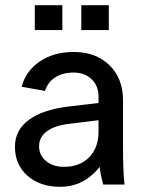

<svg xmlns="http://www.w3.org/2000/svg" viewBox="-20 -717 555 746"><path d="M463.9 0H380.9Q369.6 -43 367.2 -68.8Q306.2 8.8 213.9 8.8Q135.3 8.8 86.7 -34.2Q38.1 -77.1 38.1 -147Q38.1 -211.9 92.8 -251.7Q147.5 -291.5 247.1 -303.2L362.8 -316.9V-341.8Q362.8 -383.3 335.9 -409.2Q309.1 -435.1 266.1 -435.1Q224.1 -435.1 194.8 -416.5Q165.5 -397.9 154.8 -363.8L64 -379.9Q80.6 -441.9 135 -478.5Q189.5 -515.1 266.1 -515.1Q352.5 -515.1 405.3 -463.6Q458 -412.1 458 -327.1V-145Q458 -45.9 463.9 0ZM229 -68.8Q290.5 -68.8 326.7 -106.2Q362.8 -143.6 362.8 -205.1V-250L249 -235.8Q194.3 -230 163.1 -207.5Q131.8 -185.1 131.8 -148.9Q131.8 -113.8 158.9 -91.3Q186 -68.8 229 -68.8ZM222.2 -600.1H115.2V-696.8H222.2ZM402.8 -600.1H295.9V-696.8H402.8Z"/></svg>

Font: LT Superior Med
Style: Regular
Weight: 500
Designer: Daniel Lyons
Foundry: LyonsType
Version: Version 1.000